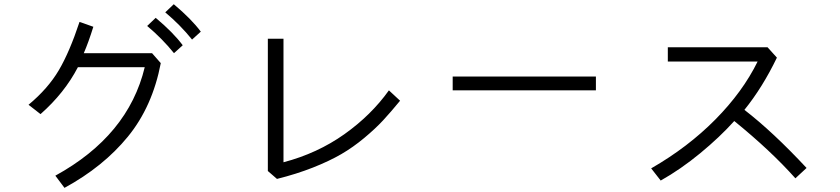

<svg xmlns="http://www.w3.org/2000/svg" viewBox="-20 -866 4040 923"><path d="M117.2 -362.3Q210.9 -440.4 262.7 -528.3Q314.5 -616.2 362.3 -760.7L428.7 -737.3Q405.3 -662.1 382.8 -610.4H710.9L752.9 -562.5Q712.9 -353.5 594.7 -209Q476.6 -64.5 290 37.1L246.1 -21.5Q596.7 -213.9 675.8 -543H354.5Q290 -418.9 174.8 -317.4ZM774.4 -806.6 815.4 -845.7Q900.4 -774.4 945.3 -713.9L903.3 -675.8Q846.7 -746.1 774.4 -806.6ZM687.5 -741.2 728.5 -780.3Q813.5 -709 858.4 -648.4L816.4 -610.4Q759.8 -680.7 687.5 -741.2Z M1267.6 -43.9V-679.7H1342.8V-85.9Q1505.9 -128.9 1635.3 -220.7Q1764.6 -312.5 1849.6 -431.6L1903.3 -381.8Q1858.4 -327.1 1821.8 -287.6Q1785.2 -248 1731.4 -203.1Q1677.7 -158.2 1620.6 -125Q1563.5 -91.8 1484.4 -60.5Q1405.3 -29.3 1311.5 -5.9Z M2156.2 -431.6V-498H2844.7V-431.6Z M3110.4 -56.6Q3287.1 -158.2 3418.9 -291.5Q3550.8 -424.8 3622.1 -570.3H3190.4V-638.7H3669.9L3714.8 -588.9Q3645.5 -445.3 3558.6 -337.9Q3695.3 -232.4 3857.4 -58.6L3803.7 -8.8Q3685.5 -141.6 3509.8 -284.2Q3440.4 -207 3346.2 -129.4Q3252 -51.8 3156.2 2Z"/></svg>

Font: Gothic A1
Style: Regular
Weight: 400
Designer: HanYang I&C Co.,Ltd.
Foundry: HanYang I&C Co.,Ltd.
Version: Version 2.50